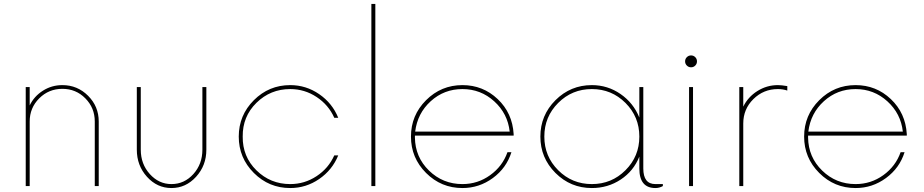

<svg xmlns="http://www.w3.org/2000/svg" viewBox="-20 -940 4666 970"><path d="M295 -510Q371.2 -510 425 -456.2Q478.8 -402.5 478.8 -326.2V0H458.8V-326.2Q458.8 -395 411.2 -443.1Q363.8 -491.2 295 -491.2Q226.2 -491.2 178.1 -443.1Q130 -395 130 -326.2V0H110V-500H130V-407.5Q152.5 -453.8 196.9 -481.9Q241.2 -510 295 -510Z M671.2 -183.8V-500H691.2V-183.8Q691.2 -111.2 736.9 -60.6Q782.5 -10 846.2 -10Q911.2 -10 956.9 -60.6Q1002.5 -111.2 1002.5 -183.8V-500H1022.5V-183.8Q1022.5 -103.8 970.6 -46.9Q918.8 10 846.2 10Q773.8 10 722.5 -46.9Q671.2 -103.8 671.2 -183.8Z M1446.2 10Q1338.8 10 1262.5 -66.2Q1186.2 -142.5 1186.2 -250Q1186.2 -357.5 1262.5 -433.8Q1338.8 -510 1446.2 -510Q1526.2 -510 1592.5 -464.4Q1658.8 -418.8 1688.8 -345H1668.8Q1640 -410 1579.4 -450Q1518.8 -490 1446.2 -490Q1346.2 -490 1275.6 -420.6Q1205 -351.2 1206.2 -250Q1205 -148.8 1275.6 -79.4Q1346.2 -10 1446.2 -10Q1518.8 -10 1579.4 -50Q1640 -90 1668.8 -155H1688.8Q1658.8 -81.2 1592.5 -35.6Q1526.2 10 1446.2 10Z M1856.2 0V-920H1876.2V0Z M2575 -255H2076.2V-245Q2077.5 -146.2 2147.5 -78.1Q2217.5 -10 2316.2 -10Q2393.8 -10 2456.2 -55Q2518.8 -100 2543.8 -171.2H2563.8Q2538.8 -91.2 2470 -40.6Q2401.2 10 2316.2 10Q2208.8 10 2132.5 -66.2Q2056.2 -142.5 2056.2 -250Q2056.2 -357.5 2132.5 -433.8Q2208.8 -510 2316.2 -510Q2420 -510 2494.4 -439.4Q2568.8 -368.8 2575 -262.5ZM2077.5 -275H2555Q2545 -366.2 2476.9 -428.1Q2408.8 -490 2316.2 -490Q2223.8 -490 2156.2 -428.8Q2088.8 -367.5 2077.5 -275Z M3291.2 -10H3328.8V0Q3311.2 10 3291.2 10Q3210 10 3210 -88.8V-148.8Q3181.2 -76.2 3116.2 -33.1Q3051.2 10 2970 10Q2862.5 10 2786.2 -66.2Q2710 -142.5 2710 -250Q2710 -357.5 2786.2 -433.8Q2862.5 -510 2970 -510Q3050 -510 3115 -465Q3180 -420 3210 -346.2V-500H3230V-88.8Q3230 -10 3291.2 -10ZM2800 -80Q2870 -10 2970 -10Q3070 -10 3140 -80Q3210 -150 3210 -250Q3210 -350 3140 -420Q3070 -490 2970 -490Q2870 -490 2800 -420Q2730 -350 2730 -250Q2730 -150 2800 -80Z M3492.5 -608.8Q3483.8 -600 3471.2 -600Q3458.8 -600 3450 -608.8Q3441.2 -617.5 3441.2 -630Q3441.2 -642.5 3450 -651.2Q3458.8 -660 3471.2 -660Q3483.8 -660 3492.5 -651.2Q3501.2 -642.5 3501.2 -630Q3501.2 -617.5 3492.5 -608.8ZM3461.2 0V-500H3481.2V0Z M3910 -510Q3927.5 -510 3957.5 -505V-482.5Q3935 -490 3910 -490Q3837.5 -490 3786.2 -439.4Q3735 -388.8 3735 -316.2V0H3715V-500H3735V-401.2Q3758.8 -450 3806.2 -480Q3853.8 -510 3910 -510Z M4561.2 -255H4062.5V-245Q4063.8 -146.2 4133.8 -78.1Q4203.8 -10 4302.5 -10Q4380 -10 4442.5 -55Q4505 -100 4530 -171.2H4550Q4525 -91.2 4456.2 -40.6Q4387.5 10 4302.5 10Q4195 10 4118.8 -66.2Q4042.5 -142.5 4042.5 -250Q4042.5 -357.5 4118.8 -433.8Q4195 -510 4302.5 -510Q4406.2 -510 4480.6 -439.4Q4555 -368.8 4561.2 -262.5ZM4063.8 -275H4541.2Q4531.2 -366.2 4463.1 -428.1Q4395 -490 4302.5 -490Q4210 -490 4142.5 -428.8Q4075 -367.5 4063.8 -275Z"/></svg>

Font: Now Thin
Style: Regular
Weight: 250
Designer: Alfredo Marco Pradil
Foundry: Alfredo Marco Pradil
Version: Version 1.002;PS 001.002;hotconv 1.0.88;makeotf.lib2.5.64775